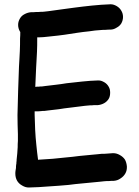

<svg xmlns="http://www.w3.org/2000/svg" viewBox="-20 -792 632 874"><path d="M57.6 30.3C62.5 39.1 70.3 46.9 81.1 52.7C90.8 58.6 100.6 61.5 110.4 61.5H111.3C141.6 60.5 171.9 59.6 202.1 56.6C231.4 54.7 261.7 52.7 292 49.8C312.5 46.9 333 44.9 353.5 43L415 37.1L434.6 35.2C440.4 34.2 446.3 34.2 453.1 33.2C460.9 32.2 468.8 32.2 475.6 32.2C483.4 31.2 491.2 31.2 498 31.2C508.8 30.3 518.6 27.3 528.3 20.5C539.1 13.7 545.9 5.9 550.8 -2.9C555.7 -11.7 557.6 -20.5 557.6 -31.2V-34.2C556.6 -45.9 553.7 -56.6 548.8 -65.4C543 -74.2 535.2 -81.1 524.4 -86.9C515.6 -91.8 505.9 -94.7 496.1 -94.7H493.2L467.8 -92.8C459 -91.8 451.2 -91.8 442.4 -91.8L422.9 -89.8C416 -88.9 409.2 -88.9 402.3 -87.9L340.8 -82C320.3 -79.1 299.8 -77.1 279.3 -75.2L220.7 -69.3L162.1 -65.4C159.2 -65.4 156.2 -65.4 153.3 -64.5C150.4 -86.9 147.5 -109.4 145.5 -131.8C140.6 -176.8 138.7 -222.7 137.7 -269.5V-285.2H144.5C151.4 -285.2 159.2 -285.2 166 -286.1C170.9 -287.1 176.8 -287.1 182.6 -287.1L198.2 -289.1L248 -294.9C264.6 -297.9 281.2 -299.8 297.9 -301.8L344.7 -307.6C359.4 -309.6 375 -311.5 390.6 -312.5C396.5 -312.5 402.3 -312.5 408.2 -313.5H425.8C435.5 -314.5 445.3 -317.4 454.1 -322.3C462.9 -327.1 469.7 -334 474.6 -341.8C479.5 -349.6 481.4 -359.4 481.4 -370.1C481.4 -380.9 479.5 -389.6 474.6 -397.5C469.7 -406.2 462.9 -413.1 454.1 -418C445.3 -422.9 437.5 -425.8 428.7 -425.8H425.8C402.3 -424.8 378.9 -423.8 354.5 -420.9C331.1 -418 307.6 -416 283.2 -413.1C266.6 -410.2 251 -408.2 234.4 -406.2L185.5 -400.4C180.7 -399.4 175.8 -399.4 170.9 -398.4C166 -398.4 161.1 -398.4 156.2 -397.5C150.4 -397.5 145.5 -397.5 140.6 -396.5C141.6 -425.8 143.6 -455.1 144.5 -484.4C145.5 -496.1 145.5 -507.8 146.5 -520.5C147.5 -532.2 147.5 -543.9 148.4 -556.6C149.4 -576.2 149.4 -595.7 149.4 -615.2V-622.1C158.2 -622.1 168 -622.1 177.7 -623L197.3 -625C203.1 -626 209 -626 215.8 -627C234.4 -628.9 253.9 -630.9 273.4 -633.8C293 -636.7 312.5 -639.6 331.1 -642.6C349.6 -645.5 367.2 -647.5 385.7 -649.4C403.3 -652.3 420.9 -654.3 439.5 -655.3C446.3 -656.2 454.1 -656.2 460.9 -656.2C467.8 -657.2 475.6 -657.2 482.4 -657.2C492.2 -657.2 502 -660.2 510.7 -666C520.5 -670.9 527.3 -677.7 532.2 -685.5C537.1 -694.3 540 -704.1 540 -714.8C540 -725.6 537.1 -735.4 532.2 -743.2C527.3 -752 520.5 -758.8 510.7 -764.6C502 -769.5 493.2 -772.5 484.4 -772.5H482.4C454.1 -771.5 426.8 -769.5 398.4 -766.6C371.1 -763.7 343.8 -760.7 315.4 -756.8C296.9 -753.9 277.3 -752 257.8 -749L201.2 -741.2C195.3 -740.2 189.5 -740.2 184.6 -739.3C178.7 -738.3 172.9 -738.3 167 -738.3C159.2 -737.3 151.4 -737.3 143.6 -737.3C135.7 -736.3 127.9 -736.3 120.1 -736.3C110.4 -735.4 100.6 -732.4 91.8 -727.5C82 -722.7 75.2 -715.8 70.3 -707C65.4 -698.2 62.5 -689.5 62.5 -678.7C62.5 -668 65.4 -658.2 70.3 -649.4C71.3 -648.4 71.3 -647.5 72.3 -646.5C72.3 -636.7 72.3 -627 71.3 -617.2C71.3 -598.6 71.3 -579.1 70.3 -559.6C69.3 -547.9 69.3 -536.1 68.4 -523.4L66.4 -488.3C65.4 -451.2 63.5 -414.1 62.5 -377.9C61.5 -341.8 60.5 -304.7 59.6 -268.6C59.6 -239.3 60.5 -210 61.5 -181.6V-177.7V-150.4C60.5 -140.6 60.5 -130.9 60.5 -122.1C59.6 -112.3 59.6 -102.5 58.6 -93.8C57.6 -84 56.6 -74.2 55.7 -65.4C55.7 -61.5 55.7 -57.6 54.7 -53.7C54.7 -49.8 54.7 -45.9 53.7 -43C52.7 -38.1 52.7 -32.2 52.7 -27.3L50.8 -15.6C49.8 -10.7 49.8 -5.9 49.8 -1C49.8 10.7 52.7 21.5 57.6 30.3Z"/></svg>

Font: Citrustime FakeCyr
Style: Regular
Weight: 400
Version: Version 1.1